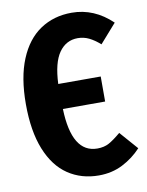

<svg xmlns="http://www.w3.org/2000/svg" viewBox="-83 -770 649 846"><g transform="rotate(-10 242.0 -346.5)"><path d="M482 -71Q446 -32 398 -7.5Q350 17 291 17Q213 17 153.5 -23Q94 -63 61 -145Q28 -227 28 -348Q28 -467 61.5 -548Q95 -629 155.5 -669.5Q216 -710 296 -710Q397 -710 476 -634L402 -550Q377 -572 353.5 -583.5Q330 -595 303 -595Q251 -595 219.5 -550.5Q188 -506 184 -411H374V-299H185Q191 -101 305 -101Q335 -101 357 -113Q379 -125 411 -152Z"/></g></svg>

Font: Fira Sans Extra Condensed
Style: Bold
Weight: 700
Width: 1
Designer: Carrois Corporate & Edenspiekermann AG
Foundry: Carrois Corporate GbR & Edenspiekermann AG
Version: Version 4.203